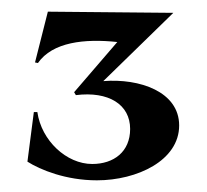

<svg xmlns="http://www.w3.org/2000/svg" viewBox="-20 -729 354 329"><path d="M40 -622 45 -621C70 -657 125 -663 181 -657L107 -571L110 -566C166 -573 203 -550 203 -508C203 -469 175 -448 138 -448C94 -448 51 -488 44 -537H38L27 -452C49 -438 93 -420 146 -420C215 -420 287 -454 287 -514C287 -572 219 -595 157 -590L277 -707L62 -709Z"/></svg>

Font: Coconat Demi
Style: Regular
Weight: 400
Designer: Sara Lavazza
Foundry: Collletttivo
Version: Version 1.000;Glyphs 3.2 (3217)